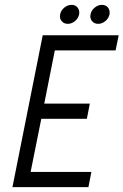

<svg xmlns="http://www.w3.org/2000/svg" viewBox="-20 -770 508 790"><path d="M468.3 -625 455.6 -562.5H205.6L162.1 -343.8H349.6L337.4 -281.2H149.9L106 -62.5H356L343.8 0H31.2L155.8 -625ZM383.8 -671.9Q367.7 -671.9 358.4 -683.6Q351.6 -691.9 351.6 -702.6Q351.6 -706.5 352.5 -710.9Q355.5 -727.1 369.4 -738.5Q383.3 -750 399.4 -750Q415.5 -750 424.3 -738.8Q431.2 -730 431.2 -718.3Q431.2 -714.8 430.7 -710.9Q427.2 -694.8 413.6 -683.3Q399.9 -671.9 383.8 -671.9ZM258.8 -671.9Q242.7 -671.9 233.4 -683.6Q226.6 -691.9 226.6 -702.6Q226.6 -706.5 227.5 -710.9Q230.5 -727.1 244.4 -738.5Q258.3 -750 274.4 -750Q290.5 -750 299.3 -738.8Q306.2 -730 306.2 -718.3Q306.2 -714.8 305.7 -710.9Q302.2 -694.8 288.6 -683.3Q274.9 -671.9 258.8 -671.9Z"/></svg>

Font: Juliett
Style: Italic
Weight: 400
Italic angle: -11.25°
Designer: GGBotNet
Foundry: GGBotNet
Version: 0.60